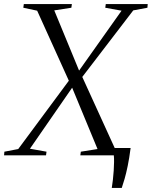

<svg xmlns="http://www.w3.org/2000/svg" viewBox="-45 -763 746 943"><path d="M504 160Q507 142 509.5 119.8Q512 97.5 513.5 75Q515 52.5 515.2 32.8Q515.5 13 514 0L480 -36H596.5Q590 14.5 582.2 52Q574.5 89.5 566.8 115.8Q559 142 553 160ZM-25 0 -23.5 -18 44.5 -31 319 -401.5 339 -410 552 -710.5 472 -725 474.5 -743H680.5L679 -725L609.5 -712L344.5 -366L326.5 -357L102 -32.5L183.5 -18L181 0ZM349.5 0 352 -18 434 -31 304.5 -344 299 -353.5 137.5 -710.5 69.5 -725 72 -743H308L305.5 -725L221.5 -712L347.5 -406.5L356 -392L520 -32.5L591 -18L588.5 0Z"/></svg>

Font: Merriweather 144pt Light
Style: Italic
Weight: 300
Italic angle: -7.8°
Version: Version 2.101